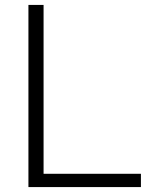

<svg xmlns="http://www.w3.org/2000/svg" viewBox="-20 -760 601 780"><path d="M95.5 0V-740H157V-54H552.5V0Z"/></svg>

Font: Encode Sans SmExp Lt
Style: Regular
Weight: 300
Width: 6
Designer: Multiple Designers
Foundry: Impallari Type
Version: Version 3.002; ttfautohint (v1.8.3) -l 8 -r 50 -G 200 -x 14 